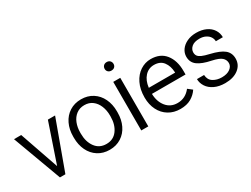

<svg xmlns="http://www.w3.org/2000/svg" viewBox="-60 -1255 2352 1801"><g transform="rotate(-30 1116.0 -354.0)"><path d="M262 0H203L9 -526H87L233 -105L376 -526H454Z M739 -536Q810 -536 864 -501.5Q918 -467 947 -406.5Q976 -346 976 -270V-256Q976 -180 947 -119.5Q918 -59 864 -24.5Q810 10 739 10Q668 10 614 -24.5Q560 -59 531 -119.5Q502 -180 502 -256V-270Q502 -346 531 -406.5Q560 -467 614 -501.5Q668 -536 739 -536ZM739 -53Q815 -53 857.5 -111Q900 -169 900 -256V-270Q900 -325 881 -371.5Q862 -418 826 -445.5Q790 -473 739 -473Q688 -473 651.5 -445.5Q615 -418 596.5 -371.5Q578 -325 578 -270V-256Q578 -169 620.5 -111Q663 -53 739 -53Z M1123 -718Q1145 -718 1158 -704.5Q1171 -691 1171 -671Q1171 -652 1158.5 -639Q1146 -626 1123 -626Q1101 -626 1088 -639Q1075 -652 1075 -671Q1075 -691 1088 -704.5Q1101 -718 1123 -718ZM1084 -526H1160V0H1084Z M1265 -251Q1265 -339 1296.5 -403.5Q1328 -468 1380.5 -502Q1433 -536 1493 -536Q1597 -536 1651.5 -467Q1706 -398 1706 -286V-247H1342Q1344 -162 1389 -107Q1434 -52 1509 -52Q1595 -52 1651 -124L1697 -88Q1668 -44 1621 -17Q1574 10 1505 10Q1434 10 1379.5 -23Q1325 -56 1295 -115.5Q1265 -175 1265 -251ZM1345 -311H1630V-317Q1627 -384 1593.5 -428.5Q1560 -473 1493 -473Q1434 -473 1394 -429.5Q1354 -386 1345 -311Z M1983 -237Q1889 -256 1842 -290.5Q1795 -325 1795 -387Q1795 -427 1819 -461Q1843 -495 1886.5 -515.5Q1930 -536 1986 -536Q2046 -536 2091 -515Q2136 -494 2160 -457Q2184 -420 2184 -375H2108Q2108 -400 2093.5 -422.5Q2079 -445 2051 -459Q2023 -473 1986 -473Q1929 -473 1900.5 -448Q1872 -423 1872 -389Q1872 -367 1882.5 -351.5Q1893 -336 1920.5 -323.5Q1948 -311 2001 -299Q2100 -276 2144 -240Q2188 -204 2188 -142Q2188 -74 2133.5 -32Q2079 10 1989 10Q1924 10 1875.5 -13Q1827 -36 1802 -74.5Q1777 -113 1777 -156H1854Q1857 -102 1896.5 -77.5Q1936 -53 1989 -53Q2046 -53 2079 -77.5Q2112 -102 2112 -137Q2112 -172 2085 -196.5Q2058 -221 1983 -237Z"/></g></svg>

Font: Freesentation 4 Regular
Style: Regular
Weight: 400
Designer: glyphs from Roboto by Christian Robertson / Hangul glyphs from Noto Sans CJK(Source Han Sans) by Jang Soo-young and Kang
Foundry: PT&
Version: Version 2.001